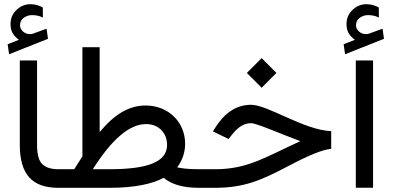

<svg xmlns="http://www.w3.org/2000/svg" viewBox="-20 -898 1878 918"><path d="M16.6 -686.5 23.4 -638.7 209.5 -712.4 202.6 -760.7 138.2 -737.3C136.2 -736.8 134.8 -735.8 133.3 -735.8C129.4 -735.4 125.5 -734.9 122.1 -734.9C96.2 -734.9 76.2 -755.9 75.7 -775.9C75.7 -792 81.5 -804.7 93.8 -813C105.5 -821.3 118.2 -825.7 132.3 -825.7C147.5 -825.7 165 -824.2 185.1 -814L184.6 -862.3C166.5 -872.6 147 -877.9 125.5 -877.9C100.6 -877.9 78.6 -869.1 59.6 -851.1C40 -833 30.3 -810.1 30.3 -782.2C30.3 -743.7 48.3 -724.6 70.3 -707.5ZM74.7 -205.6C74.7 -63 134.8 0 259.3 0H271.5V-88.9H259.3C225.1 -88.9 199.7 -96.7 182.6 -112.8C165.5 -128.9 157.2 -159.7 157.2 -205.6V-608.9H74.7Z M675.8 -393.6C596.2 -393.6 526.9 -351.1 456.5 -266.6V-672.4H374V-150.4C361.8 -130.4 347.2 -109.9 335 -88.9H252V0H504.9C620.1 0 709 -18.1 762.2 -47.9C798.8 -18.1 849.6 0 932.1 0H946.3V-88.9H931.6C872.6 -88.9 845.2 -93.8 827.1 -98.1C852.1 -130.9 864.7 -168.5 865.2 -210C865.2 -314 785.6 -393.6 675.8 -393.6ZM677.7 -304.7C708 -304.7 732.4 -295.4 751 -276.4C769.5 -257.3 778.8 -233.9 778.8 -205.1C778.8 -124.5 688.5 -88.9 502.9 -88.9H423.8C515.1 -232.9 599.6 -304.7 677.7 -304.7Z M1160.2 -549.3 1231 -478.5 1301.8 -549.3 1231 -620.1ZM926.8 0H1008.3C1147 0 1231 -36.6 1357.4 -103.5C1460.9 -158.2 1522 -182.1 1563.5 -186.5V-271C1433.6 -275.9 1260.3 -397 1180.7 -397C1104 -397 1048.3 -351.6 1005.4 -281.7L998 -270L1072.8 -233.4L1085.9 -250C1111.3 -282.7 1140.6 -309.1 1180.2 -309.1C1207 -309.1 1324.2 -256.8 1416 -223.1C1249.5 -147 1163.6 -88.9 1009.8 -88.9H926.8Z M1623 -686.5 1629.9 -638.7 1815.9 -712.4 1809.1 -760.7 1744.6 -737.3C1742.7 -736.8 1741.2 -735.8 1739.7 -735.8C1735.8 -735.4 1731.9 -734.9 1728.5 -734.9C1702.6 -734.9 1682.6 -755.9 1682.1 -775.9C1682.1 -792 1688 -804.7 1700.2 -813C1711.9 -821.3 1724.6 -825.7 1738.8 -825.7C1753.9 -825.7 1771.5 -824.2 1791.5 -814L1791 -862.3C1772.9 -872.6 1753.4 -877.9 1731.9 -877.9C1707 -877.9 1685.1 -869.1 1666 -851.1C1646.5 -833 1636.7 -810.1 1636.7 -782.2C1636.7 -743.7 1654.8 -724.6 1676.8 -707.5ZM1681.2 -608.9V-0.5H1763.7V-608.9Z"/></svg>

Font: Vazirmatn
Style: Regular
Weight: 400
Designer: Saber Rastikerdar
Foundry: Saber Rastikerdar
Version: Version 33.003